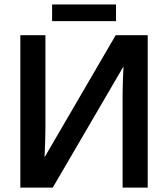

<svg xmlns="http://www.w3.org/2000/svg" viewBox="-20 -847 759 867"><path d="M537.6 -546.9 218.3 0H71.8V-688H185.1V-271Q185.1 -244.6 184.1 -210.9Q183.1 -177.2 181.2 -136.7L502.4 -688H647V0H533.7V-422.9Q533.7 -445.3 534.7 -476.3Q535.6 -507.3 537.6 -546.9ZM215.3 -826.7H503.9V-751.5H215.3Z"/></svg>

Font: Arimo SemiBold
Style: Regular
Weight: 600
Designer: Steve Matteson
Foundry: Monotype Imaging Inc.
Version: Version 1.33